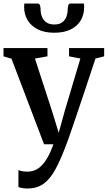

<svg xmlns="http://www.w3.org/2000/svg" viewBox="-20 -822 614 1094"><path d="M136.5 252Q120 252 106.5 249.5Q93 247 85 243.5V147Q92 151 106.2 153.5Q120.5 156 135.5 156Q158.5 156 178.8 147.8Q199 139.5 217.2 121.2Q235.5 103 252.2 73Q269 43 284.5 0H231L45.5 -487.5L0 -501V-548H250.5V-501L179 -488.5L275 -193.5L314.5 -65.5L350 -193.5L438 -488.5L373.5 -501V-548H573.5V-501L524 -488.5Q497.5 -407.5 473.2 -335.2Q449 -263 428.8 -203Q408.5 -143 393 -97.5Q377.5 -52 367.2 -23.2Q357 5.5 353 14.5Q323.5 92 294.5 145Q265.5 198 228.2 225Q191 252 136.5 252ZM194.5 -802Q205.5 -802 208.5 -789.8Q211.5 -777.5 211.5 -764.5Q211.5 -746 218.8 -727Q226 -708 243.2 -695.2Q260.5 -682.5 290 -682.5Q318.5 -682.5 335 -695.2Q351.5 -708 358.5 -727Q365.5 -746 365.5 -764.5Q365.5 -777.5 368.5 -789.8Q371.5 -802 382 -802H458.5Q459 -797.5 459.2 -791.5Q459.5 -785.5 459.5 -781.5Q459.5 -740.5 441 -707.5Q422.5 -674.5 384.5 -655Q346.5 -635.5 289 -635.5Q233 -635.5 194.8 -655Q156.5 -674.5 137 -707.5Q117.5 -740.5 117.5 -781.5Q117.5 -786.5 118 -791.5Q118.5 -796.5 118.5 -802Z"/></svg>

Font: Merriweather 36pt SemiBold
Style: Regular
Weight: 600
Version: Version 2.100